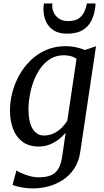

<svg xmlns="http://www.w3.org/2000/svg" viewBox="-20 -828 593 1098"><path d="M439.5 37.5Q431.5 96.5 403.8 137.2Q376 178 337 202.8Q298 227.5 254.2 238.5Q210.5 249.5 169.5 249.5Q147 249.5 123.8 246.5Q100.5 243.5 81.2 238.8Q62 234 51.5 229.5L74 147Q84.5 154 104.8 163Q125 172 150.5 179Q176 186 202 186Q242.5 186 270 175Q297.5 164 313.5 137.5Q329.5 111 336 64L355.5 -69Q339 -49 316 -31Q293 -13 264 -1.5Q235 10 201.5 10Q145.5 10 109 -17Q72.5 -44 54.8 -90.8Q37 -137.5 37 -197Q37 -246.5 50.2 -298.2Q63.5 -350 89.8 -397.2Q116 -444.5 154.5 -482.2Q193 -520 243.5 -542Q294 -564 356 -564Q386 -564 415.5 -557.5Q445 -551 465.5 -542L529 -563.5ZM417.5 -491.5Q403.5 -502 384.5 -507Q365.5 -512 345.5 -512Q303 -512 270 -492.5Q237 -473 213 -440Q189 -407 173.5 -366.5Q158 -326 150.5 -283.2Q143 -240.5 143 -201.5Q143 -166.5 148.8 -139Q154.5 -111.5 166 -92.2Q177.5 -73 194 -63Q210.5 -53 231.5 -53Q261.5 -53 287.5 -65.5Q313.5 -78 333.2 -97.8Q353 -117.5 365 -138.5ZM362.5 -635.5Q317 -635.5 287.2 -654.2Q257.5 -673 243 -705Q228.5 -737 228.5 -777Q228.5 -788 229.5 -796Q230.5 -804 231.5 -808H279.5Q279.5 -804 279.2 -799.8Q279 -795.5 279 -790Q279 -774 288.2 -754.5Q297.5 -735 317.8 -721.2Q338 -707.5 370 -707.5Q411.5 -707.5 433.2 -724.5Q455 -741.5 464.2 -765Q473.5 -788.5 477 -808H526Q526 -804 525.8 -797.2Q525.5 -790.5 524 -782.5Q519 -743 502.5 -709.5Q486 -676 452.5 -655.8Q419 -635.5 362.5 -635.5Z"/></svg>

Font: Merriweather 28pt
Style: Italic
Weight: 400
Italic angle: -7.8°
Version: Version 2.101